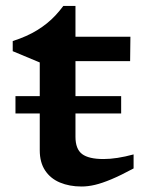

<svg xmlns="http://www.w3.org/2000/svg" viewBox="-20 -634 504 664"><path d="M33.5 -241.5V-301.5H399V-241.5ZM241 -161Q241 -118.5 264 -101.2Q287 -84 338 -84Q360.5 -84 386.5 -88Q412.5 -92 442 -100V-51.5Q397.5 -27.5 365.2 -14Q333 -0.5 308.8 5.2Q284.5 11 262 11Q220 11 187.2 -2.8Q154.5 -16.5 136 -44.5Q117.5 -72.5 117.5 -114V-418L24 -457V-492Q49 -500 70.2 -509.5Q91.5 -519 109.2 -530Q127 -541 142.5 -553.5Q158 -566 172 -581Q186 -596 199 -613.5H241V-491ZM192.5 -422.5 195 -507H431L430 -422.5Z"/></svg>

Font: Newsreader 7pt Medium
Style: Regular
Weight: 500
Designer: Hugues Gentile
Foundry: Production Type
Version: Version 1.003